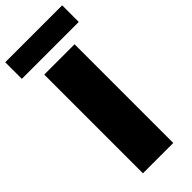

<svg xmlns="http://www.w3.org/2000/svg" viewBox="-335 -975 1018 1018"><g transform="rotate(-45 173.5 -466.0)"><path d="M60 0V-740H287.5V0ZM-40 -808V-932.5H387V-808Z"/></g></svg>

Font: Encode Sans SC SemiExpanded Black
Style: Regular
Weight: 900
Width: 6
Designer: Multiple Designers
Foundry: Impallari Type
Version: Version 3.002